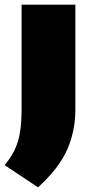

<svg xmlns="http://www.w3.org/2000/svg" viewBox="-35 -570 403 828"><path d="M129 238 -15 142Q26.5 92.5 42.2 39.8Q58 -13 58 -90V-550H290V-98Q290 -4.5 254.5 75.8Q219 156 129 238Z"/></svg>

Font: Encode Sans Exp Black
Style: Regular
Weight: 900
Width: 7
Designer: Multiple Designers
Foundry: Impallari Type
Version: Version 3.002; ttfautohint (v1.8.3) -l 8 -r 50 -G 200 -x 14 